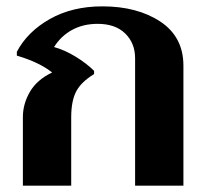

<svg xmlns="http://www.w3.org/2000/svg" viewBox="-20 -584 652 604"><path d="M52 -216Q52 -257 74 -295Q96 -333 144 -356Q104 -388 33 -409V-421Q66 -484 136.5 -524Q207 -564 302 -564Q412 -564 484.5 -516Q557 -468 557 -377V0H405V-401Q405 -448 374 -478.5Q343 -509 287 -509Q242 -509 207 -490Q172 -471 150 -436Q183 -427 217.5 -406Q252 -385 276 -361V-351Q235 -326 219.5 -296Q204 -266 204 -215V0H52Z"/></svg>

Font: Trirong
Style: Bold
Weight: 700
Designer: Katatrad Team
Foundry: CadsonDemak
Version: Version 1.001